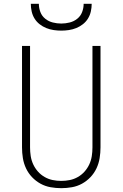

<svg xmlns="http://www.w3.org/2000/svg" viewBox="-20 -975 640 1003"><path d="M300 8Q272 8 244 3Q216 -2 191.5 -15.5Q167 -29 147.5 -49.5Q128 -70 116 -95.5Q104 -121 99.5 -149Q95 -177 95 -205V-735H137V-205Q137 -182 140.5 -159.5Q144 -137 153.5 -116.5Q163 -96 178 -79Q193 -62 213 -50.5Q233 -39 255 -34.5Q277 -30 300 -30Q323 -30 345 -34.5Q367 -39 387 -50.5Q407 -62 422 -79Q437 -96 446.5 -116.5Q456 -137 459.5 -159.5Q463 -182 463 -205V-735H505V-205Q505 -177 500.5 -149Q496 -121 484 -95.5Q472 -70 452.5 -49.5Q433 -29 408.5 -15.5Q384 -2 356 3Q328 8 300 8ZM300 -815Q280 -815 260 -818Q240 -821 221.5 -828.5Q203 -836 187 -848.5Q171 -861 160.5 -878Q150 -895 145.5 -915Q141 -935 141 -955H183Q183 -933 191 -912Q199 -891 216.5 -877Q234 -863 256 -857.5Q278 -852 300 -852Q322 -852 344 -857.5Q366 -863 383.5 -877Q401 -891 409 -912Q417 -933 417 -955H459Q459 -935 454.5 -915Q450 -895 439.5 -878Q429 -861 413 -848.5Q397 -836 378.5 -828.5Q360 -821 340 -818Q320 -815 300 -815Z"/></svg>

Font: Iosevka Extralight Extended
Style: Regular
Weight: 200
Width: 7
Monospace: yes
Designer: Belleve Invis
Foundry: Belleve Invis
Version: Version 32.5.0; ttfautohint (v1.8.4)